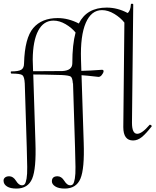

<svg xmlns="http://www.w3.org/2000/svg" viewBox="-50 -768 863 1062"><path d="M777 -77Q779 -80 785 -76Q791 -72 789 -69Q757 -28 734 -9.5Q711 9 686 9Q632 9 632 -65L638 -643Q617 -670 582.5 -691Q548 -712 514 -712Q455 -712 424.5 -641.5Q394 -571 398 -439L400 -376Q449 -377 514 -382Q523 -382 523 -374Q522 -364 512.5 -352.5Q503 -341 492 -343Q422 -351 401 -352L413 21Q418 165 395 220Q372 275 308 275Q274 275 255.5 263Q237 251 237 235Q237 207 268 207Q290 207 305.5 232Q321 257 338 257Q349 257 354.5 249.5Q360 242 364 219.5Q368 197 367.5 155.5Q367 114 365 47L354 -306V-308L353 -306Q351 -338 341 -344.5Q331 -351 291 -353Q183 -356 134 -356L146 21Q151 165 128 220Q105 275 41 275Q7 275 -11 263.5Q-29 252 -30 235Q-32 223 -23.5 215Q-15 207 1 207Q23 207 38.5 232Q54 257 71 257Q82 257 87.5 249.5Q93 242 97 219.5Q101 197 100.5 155.5Q100 114 98 47L87 -306Q85 -344 73.5 -352.5Q62 -361 14 -361Q11 -361 10 -364Q9 -367 9.5 -370Q10 -373 12 -373Q53 -373 68 -382.5Q83 -392 83 -418Q87 -558 134 -613Q181 -668 269 -668Q328 -668 386 -638Q430 -726 540 -726Q600 -726 656 -696Q672 -708 674 -744Q674 -746 677 -747Q680 -748 683.5 -747Q687 -746 687 -743L680 -89Q680 -28 709 -28Q735 -28 777 -77ZM131 -439 133 -374Q258 -374 295 -375Q350 -378 350 -418Q350 -522 368 -588Q346 -615 312.5 -634.5Q279 -654 246 -654Q191 -654 161.5 -598.5Q132 -543 131 -439Z"/></svg>

Font: Cormorant Upright Light
Style: Regular
Weight: 300
Designer: Christian Thalmann (Catharsis Fonts)
Foundry: Catharsis Fonts
Version: Version 3.302;PS 003.302;hotconv 1.0.88;makeotf.lib2.5.64775